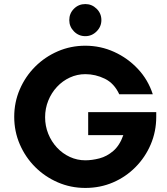

<svg xmlns="http://www.w3.org/2000/svg" viewBox="-20 -915 824 945"><path d="M400 10Q328 10 264.5 -17.5Q201 -45 153 -93Q105 -141 77.5 -204.5Q50 -268 50 -340Q50 -412 77.5 -475.5Q105 -539 153 -587Q201 -635 264.5 -662.5Q328 -690 400 -690Q475 -690 542 -659.5Q609 -629 659 -575.5Q709 -522 732 -451H567Q542 -505 496 -527.5Q450 -550 400 -550Q360 -550 324 -533.5Q288 -517 260.5 -487.5Q233 -458 217.5 -419.5Q202 -381 202 -338Q202 -295 217.5 -256.5Q233 -218 260.5 -188.5Q288 -159 324 -142.5Q360 -126 400 -126Q433 -126 469.5 -135.5Q506 -145 537.5 -172Q569 -199 587 -250H414V-363H749V-340Q749 -268 722 -204.5Q695 -141 647 -92.5Q599 -44 536 -17Q473 10 400 10ZM400 -737Q367 -737 344 -760.5Q321 -784 321 -816Q321 -849 344 -872Q367 -895 400 -895Q432 -895 455.5 -872Q479 -849 479 -816Q479 -784 455.5 -760.5Q432 -737 400 -737Z"/></svg>

Font: Teachers
Style: Bold
Weight: 700
Designer: Alfredo Marco Pradil, Chank Diesel
Version: Version 1.001